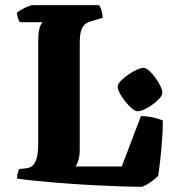

<svg xmlns="http://www.w3.org/2000/svg" viewBox="-20 -724 675 744"><path d="M526 0Q503 0 456 -1.5Q409 -3 350 -6Q291 -9 231.5 -13.5Q172 -18 122.5 -23Q73 -28 46 -32Q46 -44 49 -54.5Q52 -65 54 -69L83 -72Q99 -74 109 -85Q119 -96 123.5 -116.5Q128 -137 128 -168V-563Q128 -594 132 -610Q136 -626 140.5 -632Q145 -638 145 -638H57Q53 -643 49.5 -654Q46 -665 45 -674Q51 -680 63.5 -687Q76 -694 88.5 -699Q101 -704 106 -704H364Q369 -698 373 -684.5Q377 -671 378 -655L335 -642Q321 -639 311 -631.5Q301 -624 295 -607Q289 -590 289 -556V-143Q289 -121 283.5 -103Q278 -85 273 -79H452L526 -274Q553 -274 577 -268Q601 -262 611 -257Q611 -220 608 -180.5Q605 -141 601 -105Q597 -69 593 -43Q587 -36 573.5 -25.5Q560 -15 546.5 -7.5Q533 0 526 0ZM513 -293Q504 -293 491.5 -303.5Q479 -314 466 -330Q453 -346 444.5 -362Q436 -378 436 -388Q436 -398 447.5 -410Q459 -422 476 -434Q493 -446 509.5 -453.5Q526 -461 536 -461Q546 -461 558 -450Q570 -439 582 -423Q594 -407 601.5 -390.5Q609 -374 609 -364Q609 -355 598.5 -343Q588 -331 572 -319.5Q556 -308 540 -300.5Q524 -293 513 -293Z"/></svg>

Font: Texturina Medium 12pt ExtraBold
Style: Regular
Weight: 800
Version: Version 1.002